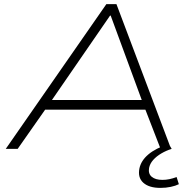

<svg xmlns="http://www.w3.org/2000/svg" viewBox="-20 -725 938 935"><path d="M8 0 498 -705H547L813 0H762L683 -204L713 -191H167L209 -204L66 0ZM516 -649 226 -228 193 -238H701L674 -228L519 -649ZM761 190Q706 190 678 165Q650 140 659 95Q667 57 702.5 27Q738 -3 802 -24L816 0Q790 8 766 22Q742 36 726 54Q710 72 706 93Q701 121 719 136Q737 151 771 151Q788 151 805 147.5Q822 144 840 137L851 172Q835 180 811.5 185Q788 190 761 190Z"/></svg>

Font: Nunito Sans 10pt Expanded ExtraLight
Style: Italic
Weight: 250
Width: 7
Italic angle: -9°
Designer: Vernon Adams
Foundry: Vernon Adams
Version: Version 3.101;gftools[0.9.27]